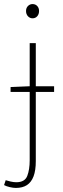

<svg xmlns="http://www.w3.org/2000/svg" viewBox="-30 -690 312 944"><path d="M22 -238V-262L116 -266H236V-238ZM48 234Q35 234 18 230Q1 226 -10 220L-2 196Q7 199 22 202.5Q37 206 50 206Q92 206 104 175Q116 144 116 98V-478H146V102Q146 148 135 177Q124 206 102.5 220Q81 234 48 234ZM130 -600Q117 -600 107.5 -610Q98 -620 98 -636Q98 -651 107.5 -660.5Q117 -670 130 -670Q144 -670 153 -660.5Q162 -651 162 -636Q162 -620 153 -610Q144 -600 130 -600Z"/></svg>

Font: Source Sans 3 VF
Style: Regular
Weight: 200
Designer: Paul D. Hunt
Foundry: Adobe
Version: Version 3.046;hotconv 1.0.118;makeotfexe 2.5.65603